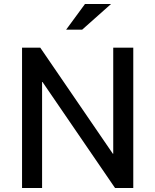

<svg xmlns="http://www.w3.org/2000/svg" viewBox="-20 -938 775 958"><path d="M190 -529V0H90V-700H181L543 -171H545V-700H645V0H554L192 -529ZM310 -790 404 -918H534L390 -790Z"/></svg>

Font: Quantico
Style: Regular
Weight: 400
Designer: Matt Desmond
Foundry: MADtype
Version: Version 2.002